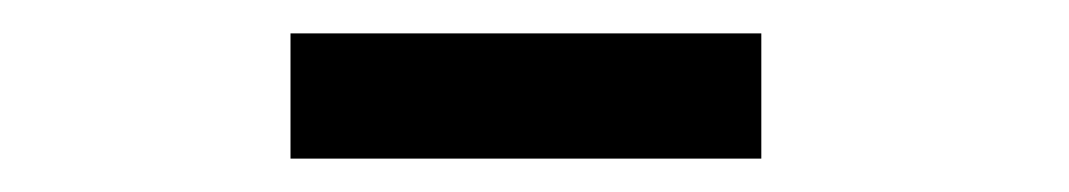

<svg xmlns="http://www.w3.org/2000/svg" viewBox="-20 -798 640 115"><path d="M154 -778H436V-703H154Z"/></svg>

Font: Cinzel ExtraBold
Style: Regular
Weight: 800
Designer: Natanael Gama
Version: Version 2.000